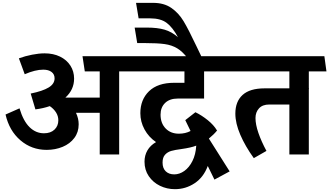

<svg xmlns="http://www.w3.org/2000/svg" viewBox="-20 -1086 2315 1350"><path d="M817.9 0H681.2V-293H514.2Q533.2 -252.9 533.2 -211.9Q533.2 -156.7 502.7 -116Q472.2 -75.2 420.7 -53.7Q369.1 -32.2 308.1 -32.2Q202.1 -32.2 123.5 -99.6Q44.9 -167 19 -280.8L117.2 -324.2Q144 -234.4 188 -191.7Q231.9 -148.9 289.1 -148.9Q335.9 -148.9 363 -174.6Q390.1 -200.2 390.1 -240.2Q390.1 -270 374 -295.4Q357.9 -320.8 330.1 -339.8Q283.2 -323.7 229 -316.9L195.8 -428.2Q279.8 -445.3 321.8 -470.7Q363.8 -496.1 363.8 -535.2Q363.8 -564 342.3 -580.1Q320.8 -596.2 284.2 -596.2Q228 -596.2 153.8 -564L112.8 -675.8Q156.7 -691.9 205.3 -701.4Q253.9 -710.9 293.9 -710.9Q355 -710.9 402.1 -688Q449.2 -665 475.1 -624.5Q501 -584 501 -533.2Q501 -455.1 439.9 -399.9H681.2V-584H576.2L560.1 -690.9H926.8L941.9 -584H817.9Z M1448.7 -111.8 1594.7 119.1 1487.8 176.8 1440.9 81.1Q1411.1 161.1 1348.1 202.6Q1285.2 244.1 1210 244.1Q1153.8 244.1 1105 220.5Q1056.2 196.8 1026.1 152.8Q996.1 108.9 996.1 50.8Q996.1 6.8 1016.6 -28.6Q1037.1 -64 1077.1 -86.9Q1025.4 -122.1 996.1 -176Q966.8 -230 966.8 -290Q966.8 -385.3 1027.8 -444.6Q1088.9 -503.9 1205.1 -503.9H1276.9V-584H902.8L885.7 -690.9H1608.9L1625 -584H1415V-393.1H1230Q1172.9 -393.1 1140.9 -362.1Q1108.9 -331.1 1108.9 -279.8Q1108.9 -219.7 1144.5 -182.9Q1180.2 -146 1237.8 -146Q1283.7 -146 1319.8 -165L1282.7 -241.2L1354 -296.9Q1398.9 -274.9 1440.9 -241Q1482.9 -207 1504.9 -169.9L1506.8 -168.9Q1482.9 -139.6 1448.7 -111.8ZM1359.9 -62Q1324.7 -47.9 1255.9 -38.1Q1210 -32.2 1183.8 -24.7Q1157.7 -17.1 1140.4 2Q1123 21 1123 57.1Q1123 97.2 1145.5 118.7Q1168 140.1 1205.1 140.1Q1242.2 140.1 1276.1 116Q1310.1 91.8 1333 46.4Q1356 1 1359.9 -62Z M1358.9 -766.1 1402.8 -674.8H1300.8Q1264.6 -722.7 1226.6 -745.8Q1188.5 -769 1137.5 -776.1Q1086.4 -783.2 995.6 -783.2H944.8L926.8 -892.1H1011.7Q1086.9 -892.1 1137.2 -877.4Q1187.5 -862.8 1231.4 -824.2Q1194.3 -893.1 1152.1 -925Q1109.9 -957 1035.6 -957H954.6L936.5 -1065.9H1056.6Q1132.8 -1065.9 1184.3 -1030.5Q1235.8 -995.1 1270.8 -937Q1305.7 -878.9 1358.9 -766.1Z M2151.4 -458V0H2014.6V-351.1H1872.6Q1825.7 -351.1 1801 -324Q1776.4 -296.9 1776.4 -255.9Q1776.4 -210.9 1796.9 -151.4Q1817.4 -91.8 1853.5 -24.9L1764.6 25.9Q1704.6 -57.1 1669.7 -138.2Q1634.8 -219.2 1634.8 -287.1Q1634.8 -372.1 1685.8 -418.5Q1736.8 -464.8 1840.8 -464.8H2014.6V-584H1556.6L1539.6 -690.9H2260.7L2275.4 -584H2151.4V-464.8H2152.8Z"/></svg>

Font: Kadwa
Style: Regular
Weight: 400
Designer: Sol Matas
Foundry: Sol Matas
Version: Version 1.000;PS 001.000;hotconv 1.0.70;makeotf.lib2.5.58329